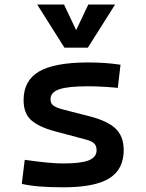

<svg xmlns="http://www.w3.org/2000/svg" viewBox="-20 -796 626 826"><path d="M252.9 9.8Q194.3 9.8 151.4 6.3Q108.4 2.9 73.7 -4.9L86.4 -108.4Q141.1 -100.6 181.2 -96.7Q221.2 -92.8 252.9 -92.8Q328.1 -92.8 361.8 -106.2Q395.5 -119.6 395.5 -149.4Q395.5 -169.4 384.5 -179.4Q373.5 -189.5 350.6 -195.3L216.8 -231Q147.5 -249.5 114.5 -278.8Q81.5 -308.1 81.5 -365.2Q81.5 -449.7 148.2 -488.5Q214.8 -527.3 359.4 -527.3Q395.5 -527.3 429 -525.1Q462.4 -522.9 498.5 -517.6L486.8 -418Q445.8 -421.9 414.6 -423.3Q383.3 -424.8 356.4 -424.8Q272.5 -424.8 234.9 -411.9Q197.3 -398.9 197.3 -369.1Q197.3 -350.1 210.7 -341.1Q224.1 -332 252 -324.7L362.3 -296.4Q439.5 -277.3 475.8 -244.1Q512.2 -210.9 512.2 -150.4Q512.2 -67.4 450 -28.8Q387.7 9.8 252.9 9.8ZM257.3 -590.8 140.1 -776.4H255.4L312.5 -656.2H302.7L359.9 -776.4H475.1L357.9 -590.8Z"/></svg>

Font: Cascadia Mono Medium
Style: Regular
Weight: 500
Monospace: yes
Designer: Aaron Bell
Foundry: Saja Typeworks
Version: Version 2407.024